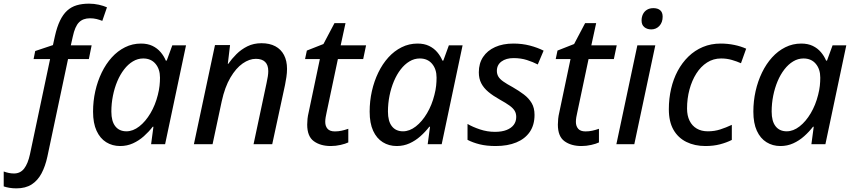

<svg xmlns="http://www.w3.org/2000/svg" viewBox="-132 -785 4645 1045"><path d="M-43 240.2Q-63.5 240.2 -81.3 237.1Q-99.1 233.9 -111.8 229.5V148.4Q-98.1 153.3 -84.7 156.2Q-71.3 159.2 -55.7 159.2Q-21.5 159.2 -0.7 132.6Q20 106 31.2 54.2L140.6 -463.4H50.8L59.6 -507.3L156.2 -539.6L167 -588.9Q178.2 -638.7 194.6 -672.6Q210.9 -706.5 233.4 -727.1Q255.9 -747.6 285.4 -756.3Q314.9 -765.1 352.5 -765.1Q379.4 -765.1 405.8 -759.3Q432.1 -753.4 450.2 -745.1L424.8 -671.4Q410.2 -677.2 393.8 -681.4Q377.4 -685.5 357.9 -685.5Q319.8 -685.5 297.9 -663.3Q275.9 -641.1 264.2 -585.9L253.4 -538.1H366.7L351.6 -463.4H238.3L126 66.9Q114.7 119.6 94 158.7Q73.2 197.8 40 219Q6.8 240.2 -43 240.2Z M522 9.8Q479.5 9.8 446 -11Q412.6 -31.7 393.6 -73.2Q374.5 -114.7 374.5 -177.2Q374.5 -234.9 386.7 -289.1Q398.9 -343.3 421.6 -390.1Q444.3 -437 476.3 -472.4Q508.3 -507.8 548.6 -527.8Q588.9 -547.9 635.3 -547.9Q671.4 -547.9 697.8 -535.2Q724.1 -522.5 742.2 -501.2Q760.3 -480 770.5 -455.1H775.4L805.7 -538.1H880.4L766.6 0H690.4L703.1 -95.2H699.2Q677.7 -67.4 650.9 -43.5Q624 -19.5 591.8 -4.9Q559.6 9.8 522 9.8ZM556.2 -70.3Q591.8 -70.3 626 -96.9Q660.2 -123.5 686.8 -168.5Q713.4 -213.4 727.1 -268.6Q733.9 -294.9 736.3 -317.9Q738.8 -340.8 738.8 -362.3Q738.8 -408.7 714.4 -437.7Q689.9 -466.8 647.5 -466.8Q617.7 -466.8 591.3 -450.9Q564.9 -435.1 543.5 -407.2Q522 -379.4 506.6 -343Q491.2 -306.6 482.7 -264.2Q474.1 -221.7 474.1 -177.7Q474.1 -125 495.6 -97.7Q517.1 -70.3 556.2 -70.3Z M923.3 0 1038.1 -539.6H1120.1L1107.9 -437H1109.9Q1128.9 -464.4 1154.8 -490.2Q1180.7 -516.1 1214.6 -533Q1248.5 -549.8 1291.5 -549.8Q1335.4 -549.8 1366.5 -533.2Q1397.5 -516.6 1413.8 -485.4Q1430.2 -454.1 1430.2 -410.2Q1430.2 -388.7 1426.8 -365.7Q1423.3 -342.8 1419.4 -323.2L1349.6 0H1248L1318.8 -333Q1323.2 -354 1325.7 -369.4Q1328.1 -384.8 1328.1 -397.9Q1328.1 -431.2 1311 -448Q1293.9 -464.8 1260.3 -464.8Q1225.1 -464.8 1188.7 -439.5Q1152.3 -414.1 1122.1 -362.8Q1091.8 -311.5 1074.7 -233.4L1024.9 0Z M1668.5 9.8Q1612.3 9.8 1576.2 -16.4Q1540 -42.5 1540 -106.9Q1540 -121.6 1541.7 -138.4Q1543.5 -155.3 1547.9 -173.3L1608.9 -463.4H1528.3L1538.1 -509.8L1628.4 -545.4L1688.5 -659.2H1748.5L1722.2 -538.1H1860.4L1844.7 -463.4H1707L1645.5 -172.4Q1642.6 -160.2 1640.4 -146.7Q1638.2 -133.3 1638.2 -121.6Q1638.2 -98.6 1650.6 -84.2Q1663.1 -69.8 1690.4 -69.8Q1709.5 -69.8 1726.6 -73.5Q1743.7 -77.1 1763.7 -84V-9.8Q1748.5 -2.4 1721.9 3.7Q1695.3 9.8 1668.5 9.8Z M2027.3 9.8Q1984.9 9.8 1951.4 -11Q1918 -31.7 1898.9 -73.2Q1879.9 -114.7 1879.9 -177.2Q1879.9 -234.9 1892.1 -289.1Q1904.3 -343.3 1927 -390.1Q1949.7 -437 1981.7 -472.4Q2013.7 -507.8 2054 -527.8Q2094.2 -547.9 2140.6 -547.9Q2176.8 -547.9 2203.1 -535.2Q2229.5 -522.5 2247.6 -501.2Q2265.6 -480 2275.9 -455.1H2280.8L2311 -538.1H2385.7L2272 0H2195.8L2208.5 -95.2H2204.6Q2183.1 -67.4 2156.2 -43.5Q2129.4 -19.5 2097.2 -4.9Q2064.9 9.8 2027.3 9.8ZM2061.5 -70.3Q2097.2 -70.3 2131.3 -96.9Q2165.5 -123.5 2192.1 -168.5Q2218.8 -213.4 2232.4 -268.6Q2239.3 -294.9 2241.7 -317.9Q2244.1 -340.8 2244.1 -362.3Q2244.1 -408.7 2219.7 -437.7Q2195.3 -466.8 2152.8 -466.8Q2123 -466.8 2096.7 -450.9Q2070.3 -435.1 2048.8 -407.2Q2027.3 -379.4 2012 -343Q1996.6 -306.6 1988 -264.2Q1979.5 -221.7 1979.5 -177.7Q1979.5 -125 2001 -97.7Q2022.5 -70.3 2061.5 -70.3Z M2565.9 9.8Q2516.1 9.8 2478.8 0.5Q2441.4 -8.8 2412.6 -23.9V-110.4Q2440.9 -93.8 2480.5 -80.6Q2520 -67.4 2562 -67.4Q2599.1 -67.4 2624.8 -77.4Q2650.4 -87.4 2664.1 -105.5Q2677.7 -123.5 2677.7 -148.4Q2677.7 -167.5 2669.4 -181.6Q2661.1 -195.8 2641.4 -210.2Q2621.6 -224.6 2587.9 -243.2Q2551.3 -263.7 2525.9 -284.9Q2500.5 -306.2 2487.3 -331.8Q2474.1 -357.4 2474.1 -391.6Q2474.1 -439.9 2497.3 -474.9Q2520.5 -509.8 2562.7 -528.8Q2605 -547.9 2662.1 -547.9Q2710.4 -547.9 2752.2 -536.9Q2793.9 -525.9 2826.7 -509.3L2794.9 -434.1Q2768.6 -447.8 2735.8 -458.3Q2703.1 -468.8 2663.1 -468.8Q2622.6 -468.8 2597.4 -450.2Q2572.3 -431.6 2572.3 -399.4Q2572.3 -382.3 2580.1 -368.7Q2587.9 -355 2606.9 -341.6Q2626 -328.1 2659.2 -310.1Q2692.4 -291 2719.2 -270.8Q2746.1 -250.5 2761.7 -224.1Q2777.3 -197.8 2777.3 -159.7Q2777.3 -105 2751.5 -67.1Q2725.6 -29.3 2678.2 -9.8Q2630.9 9.8 2565.9 9.8Z M3032.7 9.8Q2976.6 9.8 2940.4 -16.4Q2904.3 -42.5 2904.3 -106.9Q2904.3 -121.6 2906 -138.4Q2907.7 -155.3 2912.1 -173.3L2973.1 -463.4H2892.6L2902.3 -509.8L2992.7 -545.4L3052.7 -659.2H3112.8L3086.4 -538.1H3224.6L3209 -463.4H3071.3L3009.8 -172.4Q3006.8 -160.2 3004.6 -146.7Q3002.4 -133.3 3002.4 -121.6Q3002.4 -98.6 3014.9 -84.2Q3027.3 -69.8 3054.7 -69.8Q3073.7 -69.8 3090.8 -73.5Q3107.9 -77.1 3127.9 -84V-9.8Q3112.8 -2.4 3086.2 3.7Q3059.6 9.8 3032.7 9.8Z M3222.7 0 3336.9 -538.1H3434.6L3320.3 0ZM3412.6 -625Q3390.1 -625 3375 -637.2Q3359.9 -649.4 3359.9 -673.3Q3359.9 -692.4 3367.4 -707.8Q3375 -723.1 3389.4 -731.9Q3403.8 -740.7 3424.3 -740.7Q3447.8 -740.7 3461.2 -729.2Q3474.6 -717.8 3474.6 -694.3Q3474.6 -663.1 3456.8 -644Q3439 -625 3412.6 -625Z M3707.5 9.8Q3648.9 9.8 3603.8 -12.5Q3558.6 -34.7 3533.4 -78.9Q3508.3 -123 3508.3 -190.4Q3508.3 -248 3520.5 -301.3Q3532.7 -354.5 3556.6 -399.2Q3580.6 -443.8 3615 -477.3Q3649.4 -510.7 3693.6 -529.3Q3737.8 -547.9 3790.5 -547.9Q3828.6 -547.9 3864.3 -540.5Q3899.9 -533.2 3929.2 -520L3900.9 -440.9Q3878.9 -450.7 3851.6 -458.7Q3824.2 -466.8 3792.5 -466.8Q3750.5 -466.8 3716.3 -444.8Q3682.1 -422.9 3658 -384.8Q3633.8 -346.7 3620.6 -297.6Q3607.4 -248.5 3607.4 -194.3Q3607.4 -155.8 3621.1 -127.9Q3634.8 -100.1 3660.2 -85.2Q3685.5 -70.3 3720.7 -70.3Q3756.8 -70.3 3788.3 -80.6Q3819.8 -90.8 3851.1 -105.5V-23.4Q3822.3 -8.8 3786.6 0.5Q3751 9.8 3707.5 9.8Z M4115.7 9.8Q4073.2 9.8 4039.8 -11Q4006.3 -31.7 3987.3 -73.2Q3968.3 -114.7 3968.3 -177.2Q3968.3 -234.9 3980.5 -289.1Q3992.7 -343.3 4015.4 -390.1Q4038.1 -437 4070.1 -472.4Q4102.1 -507.8 4142.3 -527.8Q4182.6 -547.9 4229 -547.9Q4265.1 -547.9 4291.5 -535.2Q4317.9 -522.5 4335.9 -501.2Q4354 -480 4364.3 -455.1H4369.1L4399.4 -538.1H4474.1L4360.4 0H4284.2L4296.9 -95.2H4293Q4271.5 -67.4 4244.6 -43.5Q4217.8 -19.5 4185.5 -4.9Q4153.3 9.8 4115.7 9.8ZM4149.9 -70.3Q4185.5 -70.3 4219.7 -96.9Q4253.9 -123.5 4280.5 -168.5Q4307.1 -213.4 4320.8 -268.6Q4327.6 -294.9 4330.1 -317.9Q4332.5 -340.8 4332.5 -362.3Q4332.5 -408.7 4308.1 -437.7Q4283.7 -466.8 4241.2 -466.8Q4211.4 -466.8 4185.1 -450.9Q4158.7 -435.1 4137.2 -407.2Q4115.7 -379.4 4100.3 -343Q4085 -306.6 4076.4 -264.2Q4067.9 -221.7 4067.9 -177.7Q4067.9 -125 4089.4 -97.7Q4110.8 -70.3 4149.9 -70.3Z"/></svg>

Font: Open Sans Medium
Style: Italic
Weight: 500
Italic angle: -12°
Designer: Monotype Design Team
Foundry: Monotype Imaging Inc.
Version: Version 3.000